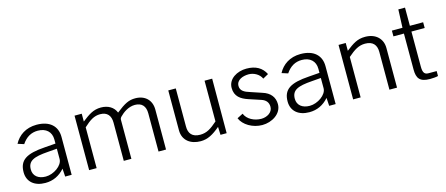

<svg xmlns="http://www.w3.org/2000/svg" viewBox="-48 -1249 4192 1804"><g transform="rotate(-15 2048.5 -347.5)"><path d="M225 10C301 10 363 -20 414 -78L419 0H482V-369C482 -474 412 -540 284 -540C179 -540 105 -487 66 -413L126 -394C167 -455 218 -483 281 -483C361 -483 411 -437 411 -363V-323L306 -315C125 -303 52 -258 52 -140C52 -46 120 10 225 10ZM244 -47C172 -47 124 -84 124 -147C124 -231 182 -256 323 -266L411 -273V-173C411 -109 321 -47 244 -47Z M725 0V-397C785 -452 827 -481 887 -481C956 -481 989 -440 989 -372V0H1063V-378C1063 -390 1066 -397 1076 -408C1107 -440 1161 -481 1225 -481C1294 -481 1327 -440 1327 -372V0H1400V-389C1400 -480 1340 -540 1244 -540C1183 -540 1141 -520 1055 -452C1033 -508 980 -540 910 -540C835 -540 788 -505 722 -454V-530H652V0Z M1736 9C1805 9 1858 -21 1927 -79L1930 -1H1990L1991 -531H1917V-135C1854 -80 1812 -51 1747 -51C1670 -51 1636 -93 1637 -162V-531H1564V-143C1564 -41 1642 9 1736 9Z M2335 12C2428 12 2526 -46 2526 -140C2526 -205 2491 -257 2411 -281L2301 -318C2251 -333 2212 -353 2212 -400C2212 -460 2277 -482 2332 -482C2383 -482 2436 -452 2455 -407L2509 -437C2476 -503 2417 -539 2325 -539C2235 -539 2145 -488 2145 -399C2145 -317 2198 -280 2273 -256L2385 -219C2429 -205 2452 -177 2452 -134C2452 -79 2395 -47 2341 -47C2272 -47 2204 -82 2182 -139L2125 -110C2153 -41 2241 12 2335 12Z M2793 10C2869 10 2931 -20 2982 -78L2987 0H3050V-369C3050 -474 2980 -540 2852 -540C2747 -540 2673 -487 2634 -413L2694 -394C2735 -455 2786 -483 2849 -483C2929 -483 2979 -437 2979 -363V-323L2874 -315C2693 -303 2620 -258 2620 -140C2620 -46 2688 10 2793 10ZM2812 -47C2740 -47 2692 -84 2692 -147C2692 -231 2750 -256 2891 -266L2979 -273V-173C2979 -109 2889 -47 2812 -47Z M3293 0V-393C3356 -448 3401 -477 3463 -477C3538 -477 3573 -436 3573 -368V0H3647V-386C3647 -475 3584 -539 3480 -539C3403 -539 3360 -508 3290 -454V-530H3220V0Z M4043 -530H3914V-707H3849L3842 -530H3739V-474H3841V-124C3841 -39 3869 2 3968 2C3993 2 4033 -1 4047 -6V-54H3969C3935 -54 3914 -67 3914 -131V-474H4043Z"/></g></svg>

Font: Cheyenne Sans Light
Style: Regular
Weight: 300
Designer: The Public Sans project authors (U.S. Web Design System), Libre Franklin designed by Pablo Impallari and Rodrigo Fuenzal
Foundry: The Cheyenne Sans Project Authors
Version: Version 2.007